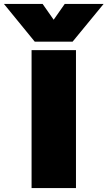

<svg xmlns="http://www.w3.org/2000/svg" viewBox="-133 -953 545 973"><path d="M-113 -933H83L139 -853L195 -933H392L235 -742H43ZM27 -699H252V0H27Z"/></svg>

Font: Readiness Black
Style: Regular
Weight: 900
Designer: Katatrad Team
Foundry: CadsonDemak
Version: Version 1.00;April 23, 2019;FontCreator 11.5.0.2425 64-bit; 